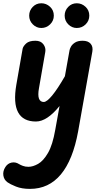

<svg xmlns="http://www.w3.org/2000/svg" viewBox="-34 -756 600 1204"><path d="M154 428.5Q102.5 428.5 66 413.8Q29.5 399 13.5 387.5Q-9 371.5 -13 344.2Q-17 317 0 291Q14.5 268.5 38.8 263.5Q63 258.5 85.5 273Q94.5 278.5 109.5 284.2Q124.5 290 144.5 290Q172.5 290 205.2 271.5Q238 253 267 203Q296 153 312.5 58L339.5 -91.5Q301 -43.5 263.8 -18.8Q226.5 6 191.5 6Q110.5 6 79.5 -51.8Q48.5 -109.5 68.5 -225L108 -451Q112 -467 130.5 -483.8Q149 -500.5 188 -500.5Q222 -500.5 238.2 -478.2Q254.5 -456 250 -430.5L210.5 -203.5Q202.5 -160 210.2 -138.2Q218 -116.5 240.5 -116.5Q259.5 -116.5 293.2 -157.2Q327 -198 373 -278L402 -440.5Q403 -449 410.8 -463.2Q418.5 -477.5 436.2 -489Q454 -500.5 484 -500.5Q518 -500.5 534.2 -482Q550.5 -463.5 545 -432L456 67.5Q423.5 246.5 347.8 337.5Q272 428.5 154 428.5ZM447.5 -580.5Q417 -580.5 394.2 -603.2Q371.5 -626 371.5 -658Q371.5 -689.5 393.5 -712.5Q415.5 -735.5 447.5 -735.5Q478.5 -735.5 502.2 -713.5Q526 -691.5 526 -658Q526 -626 503 -603.2Q480 -580.5 447.5 -580.5ZM225 -580.5Q194.5 -580.5 171.8 -603.2Q149 -626 149 -658Q149 -689.5 171 -712.5Q193 -735.5 225 -735.5Q256 -735.5 279.8 -713.5Q303.5 -691.5 303.5 -658Q303.5 -626 280.2 -603.2Q257 -580.5 225 -580.5Z"/></svg>

Font: Edu AU VIC WA NT Hand
Style: Bold
Weight: 700
Version: Version 1.001